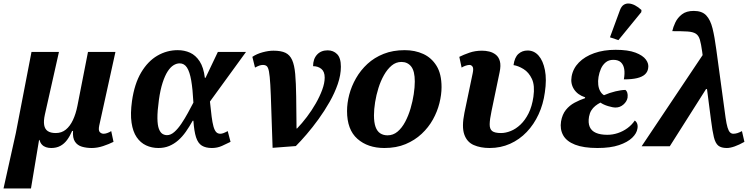

<svg xmlns="http://www.w3.org/2000/svg" viewBox="-68 -831 4294 1091"><path d="M-48 240 22 -75 111 -536H267L187 -180Q179 -144 183 -120.5Q187 -97 203.5 -86Q220 -75 249 -75Q282 -75 306 -94.5Q330 -114 346.5 -149Q363 -184 372 -230L432 -536H588L496 -118Q490 -90 499 -80.5Q508 -71 521 -71Q530 -71 541.5 -75Q553 -79 564 -86L577 -25Q551 -12 518 -1Q485 10 453 10Q423 10 397.5 2.5Q372 -5 358 -26Q344 -47 347 -87H342Q329 -57 313 -35.5Q297 -14 275 -2Q253 10 223 10Q207 10 193.5 5.5Q180 1 170.5 -9Q161 -19 156 -36H154L108 240Z M832 10Q794 10 762 -5Q730 -20 708.5 -51.5Q687 -83 679.5 -134Q672 -185 682 -257Q696 -355 734 -419Q772 -483 826 -514.5Q880 -546 942 -546Q980 -546 1012 -531.5Q1044 -517 1066.5 -482.5Q1089 -448 1096 -389H1100L1170 -536H1330L1125 -254Q1130 -204 1134.5 -169Q1139 -134 1145 -112.5Q1151 -91 1160 -81Q1169 -71 1184 -71Q1192 -71 1201.5 -74.5Q1211 -78 1226 -86L1242 -25Q1220 -14 1193.5 -2Q1167 10 1136 10Q1101 10 1079 -3.5Q1057 -17 1046 -51Q1035 -85 1031 -145H1027Q1008 -111 988 -82.5Q968 -54 944.5 -33.5Q921 -13 893.5 -1.5Q866 10 832 10ZM881 -63Q902 -63 922.5 -81Q943 -99 962.5 -128Q982 -157 999.5 -189Q1017 -221 1031 -248Q1027 -325 1018.5 -374Q1010 -423 994.5 -447Q979 -471 953 -471Q935 -471 917.5 -460Q900 -449 884.5 -425Q869 -401 856 -361Q843 -321 835 -264Q826 -199 826.5 -159Q827 -119 835 -98.5Q843 -78 855 -70.5Q867 -63 881 -63Z M1366 -508Q1391 -525 1424.5 -534Q1458 -543 1486 -543Q1529 -543 1554 -531Q1579 -519 1592 -490Q1605 -461 1609.5 -410.5Q1614 -360 1615 -284Q1616 -208 1617 -101H1620Q1648 -130 1676 -167Q1704 -204 1726.5 -243.5Q1749 -283 1763 -321Q1777 -359 1777 -390Q1777 -424 1758 -439.5Q1739 -455 1711 -455Q1711 -496 1733.5 -520.5Q1756 -545 1794 -545Q1826 -545 1847.5 -523.5Q1869 -502 1869 -452Q1869 -405 1851.5 -354Q1834 -303 1805 -252Q1776 -201 1742 -154Q1708 -107 1674 -67.5Q1640 -28 1613 -1L1481 9Q1476 -124 1473.5 -211Q1471 -298 1468 -349Q1465 -400 1460.5 -424Q1456 -448 1448 -455Q1440 -462 1426 -462Q1416 -462 1406 -458.5Q1396 -455 1381 -447Z M2116 10Q2022 10 1963 -42Q1904 -94 1904 -200Q1904 -245 1916.5 -293Q1929 -341 1955 -386.5Q1981 -432 2020 -468Q2059 -504 2112 -525Q2165 -546 2232 -546Q2290 -546 2337 -524.5Q2384 -503 2412.5 -457Q2441 -411 2441 -336Q2441 -293 2429 -245Q2417 -197 2392 -152Q2367 -107 2328 -70.5Q2289 -34 2236.5 -12Q2184 10 2116 10ZM2134 -62Q2166 -62 2191 -83Q2216 -104 2234.5 -139Q2253 -174 2265 -215Q2277 -256 2283 -296Q2289 -336 2289 -368Q2289 -427 2268.5 -453Q2248 -479 2213 -479Q2182 -479 2157.5 -458.5Q2133 -438 2114 -404.5Q2095 -371 2082.5 -331Q2070 -291 2063.5 -250.5Q2057 -210 2057 -176Q2057 -135 2066 -110Q2075 -85 2092.5 -73.5Q2110 -62 2134 -62Z M2714 10Q2662 10 2623.5 -7Q2585 -24 2570 -67.5Q2555 -111 2571 -190L2618 -415Q2624 -443 2617 -452.5Q2610 -462 2600 -462Q2591 -462 2578.5 -458Q2566 -454 2555 -447L2542 -508Q2566 -520 2599 -531.5Q2632 -543 2671 -543Q2692 -543 2712.5 -538Q2733 -533 2749.5 -520Q2766 -507 2772.5 -483Q2779 -459 2771 -421L2725 -200Q2715 -153 2714.5 -125.5Q2714 -98 2728.5 -86.5Q2743 -75 2779 -75Q2805 -75 2834 -86.5Q2863 -98 2889.5 -123Q2916 -148 2935.5 -187Q2955 -226 2963 -281Q2972 -345 2954.5 -382.5Q2937 -420 2907 -438.5Q2877 -457 2850 -461Q2856 -505 2877.5 -524.5Q2899 -544 2930 -544Q2967 -544 2992.5 -515Q3018 -486 3028.5 -432.5Q3039 -379 3028 -306Q3019 -239 2992.5 -181.5Q2966 -124 2925 -81Q2884 -38 2830.5 -14Q2777 10 2714 10Z M3327 10Q3248 10 3199.5 -9Q3151 -28 3132 -62.5Q3113 -97 3120 -141Q3127 -181 3147.5 -206.5Q3168 -232 3197 -247.5Q3226 -263 3256 -273L3257 -278Q3214 -292 3193.5 -324Q3173 -356 3180 -396Q3188 -442 3221.5 -476Q3255 -510 3308.5 -529Q3362 -548 3430 -548Q3501 -548 3543 -532Q3585 -516 3602.5 -492Q3620 -468 3615 -443Q3612 -422 3596.5 -408Q3581 -394 3552 -387Q3523 -380 3477 -380Q3483 -414 3479 -438.5Q3475 -463 3460 -477Q3445 -491 3417 -491Q3391 -491 3373.5 -476.5Q3356 -462 3346.5 -440Q3337 -418 3333 -394Q3329 -370 3331.5 -349Q3334 -328 3342.5 -313Q3351 -298 3364 -290Q3396 -304 3429.5 -312Q3463 -320 3486 -320Q3493 -315 3496.5 -304Q3500 -293 3498 -276Q3494 -254 3474.5 -237Q3455 -220 3430 -220Q3414 -220 3387.5 -228Q3361 -236 3344 -248Q3328 -240 3314.5 -229Q3301 -218 3292 -203.5Q3283 -189 3279 -168Q3273 -133 3283 -110Q3293 -87 3318.5 -76Q3344 -65 3383 -65Q3414 -65 3443.5 -75Q3473 -85 3497.5 -103Q3522 -121 3539 -146Q3549 -139 3553 -127Q3557 -115 3554 -100Q3550 -73 3524 -48Q3498 -23 3449.5 -6.5Q3401 10 3327 10ZM3446 -603 3398 -619 3455 -774Q3463 -795 3476 -803.5Q3489 -812 3505.5 -811Q3522 -810 3540.5 -800.5Q3559 -791 3577 -774L3576 -762Z M4062 10Q4030 10 4013.5 -3.5Q3997 -17 3988.5 -51.5Q3980 -86 3972 -150L3922 -537Q3916 -581 3909 -605Q3902 -629 3886 -639.5Q3870 -650 3838.5 -652Q3807 -654 3752 -654Q3757 -677 3769.5 -703.5Q3782 -730 3807 -749.5Q3832 -769 3874 -769Q3921 -769 3945 -743.5Q3969 -718 3981 -669Q3993 -620 4002 -551L4055 -162Q4060 -127 4066 -107Q4072 -87 4080 -79Q4088 -71 4099 -71Q4110 -71 4121.5 -74.5Q4133 -78 4148 -86L4162 -25Q4132 -8 4106.5 1Q4081 10 4062 10ZM3578 0 3944 -547 3955 -325H3944L3738 0Z"/></svg>

Font: Noto Serif
Style: Italic
Weight: 400
Italic angle: -12°
Designer: Monotype Design Team
Foundry: Monotype Imaging Inc.
Version: Version 2.013